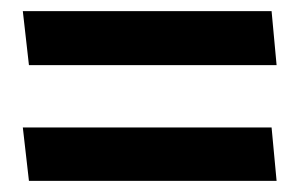

<svg xmlns="http://www.w3.org/2000/svg" viewBox="-20 -428 538 345"><path d="M477 -311H32L21 -408H468ZM477 -103H32L21 -199H468Z"/></svg>

Font: Palanquin Dark
Style: Regular
Weight: 400
Designer: Pria Ravichandran
Version: Version 1.001